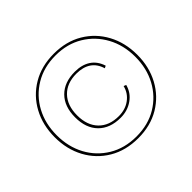

<svg xmlns="http://www.w3.org/2000/svg" viewBox="-154 -876 1092 1092"><g transform="rotate(-45 392.0 -330.0)"><path d="M393 10Q293 10 218 -34.5Q143 -79 101.5 -156Q60 -233 60 -330Q60 -427 101.5 -504Q143 -581 218 -625.5Q293 -670 392 -670Q492 -670 566.5 -625.5Q641 -581 682.5 -504Q724 -427 724 -330Q724 -233 682.5 -156Q641 -79 566.5 -34.5Q492 10 393 10ZM392 -4Q487 -4 558 -47Q629 -90 668.5 -163.5Q708 -237 708 -330Q708 -423 668 -496.5Q628 -570 557 -613Q486 -656 392 -656Q298 -656 226.5 -613Q155 -570 115.5 -496.5Q76 -423 76 -330Q76 -237 115.5 -163.5Q155 -90 226.5 -47Q298 -4 392 -4ZM404 -143Q319 -143 270.5 -192Q222 -241 222 -328Q222 -415 270.5 -464Q319 -513 404 -513Q461 -513 499 -488Q537 -463 553 -413L539 -406Q525 -453 490.5 -476Q456 -499 403 -499Q326 -499 282 -453.5Q238 -408 238 -328Q238 -248 282 -202.5Q326 -157 403 -157Q456 -157 494 -185Q532 -213 543 -259L558 -253Q545 -203 502.5 -173Q460 -143 404 -143Z"/></g></svg>

Font: Work Sans Thin
Style: Regular
Weight: 250
Designer: Wei Huang
Foundry: Wei Huang
Version: Version 2.012